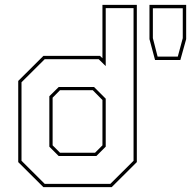

<svg xmlns="http://www.w3.org/2000/svg" viewBox="-20 -770 786 790"><path d="M439.5 0H158.5L55 -103V-437L158.5 -540H391.5L401.5 -530.5V-750H543V-103ZM376.5 -128H221.5L183 -166.5V-374L221.5 -412H367L415 -364V-166.5ZM371 -141.5 401.5 -172V-358.5L361.5 -399H227L196.5 -368V-172L227 -141.5ZM434 -13.5 529.5 -108.5V-736.5H415V-498L386 -526.5H164L68.5 -431.5V-108.5L164 -13.5ZM618 -523 595 -609V-750H746V-609L722 -523ZM628.5 -537H711.5L732 -613V-736H609V-613Z"/></svg>

Font: Tourney Thin
Style: Regular
Weight: 100
Designer: Tyler Finck
Foundry: Etcetera Type Co
Version: Version 1.015